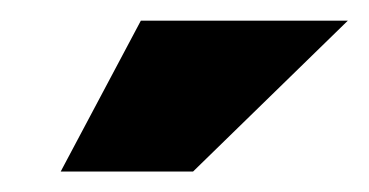

<svg xmlns="http://www.w3.org/2000/svg" viewBox="-20 -713 359 187"><path d="M117.2 -692.9H318.8L168 -545.9H39.1Z"/></svg>

Font: LT Superior Black
Style: Regular
Weight: 900
Designer: Daniel Lyons
Foundry: LyonsType
Version: Version 2.005